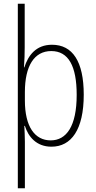

<svg xmlns="http://www.w3.org/2000/svg" viewBox="-20 -780 518 1034"><path d="M431 -270C431 -449 371 -539 260 -539C174 -539 132 -482 111 -417H109C112 -452 113 -495 113 -526V-760H76V234H114V-16C114 -48 112 -79 111 -102H114C132 -45 175 10 257 10C364 10 431 -82 431 -270ZM393 -269C393 -99 337 -24 253 -24C168 -24 114 -97 114 -239V-284C114 -424 164 -505 256 -505C349 -505 393 -424 393 -269Z"/></svg>

Font: Noto Sans Myanmar Condensed ExtraLight
Style: Regular
Weight: 200
Width: 3
Designer: Monotype Design Team
Foundry: Monotype Imaging Inc.
Version: Version 2.107